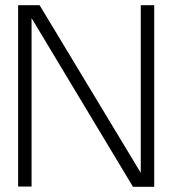

<svg xmlns="http://www.w3.org/2000/svg" viewBox="-20 -722 666 742"><path d="M576 0H494L102 -652V-1H50V-702H133L524 -54V-702H576Z"/></svg>

Font: Kulim Park ExtraLight
Style: Regular
Weight: 275
Designer: Noponies / Dale Sattler
Foundry: Noponies
Version: Version 1.000; ttfautohint (v1.8.3)